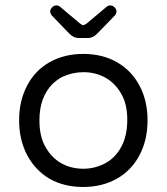

<svg xmlns="http://www.w3.org/2000/svg" viewBox="-20 -707 634 730"><path d="M296.9 -65.4Q251 -65.4 213.9 -85.9Q176.8 -106.4 154.3 -146Q129.9 -185.5 129.9 -250Q129.9 -337.4 179.7 -387.7Q196.3 -403.8 216.8 -414.6Q255.4 -432.6 296.9 -432.6Q342.8 -432.6 379.9 -412.1Q417 -391.6 439.5 -353Q463.9 -313.5 463.9 -251.5Q463.9 -189.5 440.4 -147.5Q417 -105 377 -84.5Q338.4 -65.4 296.9 -65.4ZM510.7 -380.9Q480.5 -438.5 424.3 -470.7Q369.1 -502 296.9 -502Q224.6 -502 168.9 -470.7Q113.3 -439.5 83 -381.3Q52.7 -323.7 52.7 -249.5Q52.7 -175.3 83 -117.7Q113.8 -59.6 168.5 -27.3Q223.6 3.9 295.9 3.9Q368.2 3.9 423.8 -27.3Q479.5 -58.6 510.3 -116.7Q541 -174.8 541 -249.3Q541 -323.7 510.7 -380.9ZM278.3 -562.5H315.4Q334 -562.5 350.6 -580.1L416.5 -647.9Q422.9 -655.8 422.9 -664.1Q422.9 -669.4 420.4 -672.9Q412.1 -686.5 399.4 -686.5Q391.1 -686.5 385.3 -681.2L309.1 -617.2Q299.8 -611.3 297.4 -611.3Q294.4 -611.3 291.5 -612.8L285.2 -616.7L208.5 -681.2Q202.6 -686.5 194.3 -686.5Q185.5 -686.5 178.2 -679.2Q170.9 -671.9 170.9 -664.1Q170.9 -655.8 177.2 -647.9Q244.1 -578.6 244.6 -578.1Q260.7 -562.5 278.3 -562.5Z"/></svg>

Font: YuPearl-Light
Style: Light
Weight: 300
Designer: Max Yao
Foundry: Max-Everyday
Version: Version 1.011; ttfautohint (v1.8.3)